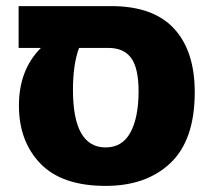

<svg xmlns="http://www.w3.org/2000/svg" viewBox="-20 -590 692 629"><path d="M344 -570Q482 -570 550 -496.5Q618 -423 618 -288Q618 -132 539 -56.5Q460 19 326 19Q183 19 112.5 -54Q42 -127 42 -244Q42 -361 114 -433H41V-570ZM326 -107Q381 -107 407.5 -156.5Q434 -206 434 -291Q434 -366 410 -399.5Q386 -433 335 -433H239Q219 -379 219 -296Q219 -107 326 -107Z"/></svg>

Font: FiraGO ExtraBold
Style: Regular
Weight: 800
Designer: bBox Type
Foundry: bBox Type GmbH
Version: Version 1.001;PS 001.001;hotconv 1.0.88;makeotf.lib2.5.64775